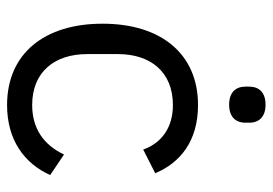

<svg xmlns="http://www.w3.org/2000/svg" viewBox="-134 -625 771 543"><g transform="rotate(90 251.5 -353.5)"><path d="M276 -616C310 -616 327 -634 327 -662V-673C327 -701 310 -719 276 -719C242 -719 225 -701 225 -673V-662C225 -634 242 -616 276 -616ZM277 12C375 12 442 -36 475 -110L417 -149C389 -90 342 -59 277 -59C182 -59 133 -124 133 -214V-302C133 -392 182 -457 277 -457C340 -457 384 -426 403 -373L470 -407C440 -478 379 -528 277 -528C132 -528 47 -423 47 -258C47 -93 132 12 277 12Z"/></g></svg>

Font: Braiins Sans
Style: Regular
Weight: 400
Designer: Mike Abbink, Paul van der Laan, Pieter van Rosmalen, Jiri Chlebus, Lubos Buracinsky
Foundry: Bold Monday, Sudetype
Version: Version 1.000;hotconv 1.0.109;makeotfexe 2.5.65596